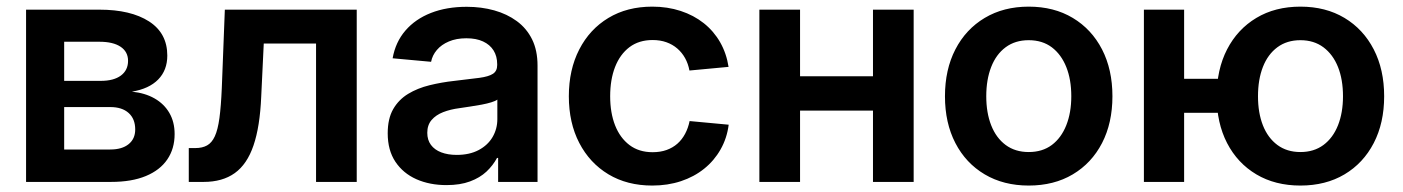

<svg xmlns="http://www.w3.org/2000/svg" viewBox="-20 -559 4310 590"><path d="M60.1 0V-529.3H285.6Q381.8 -529.3 438 -493.2Q494.1 -457 494.1 -388.2Q494.1 -343.3 466.1 -314.7Q438 -286.1 385.3 -277.3Q425.3 -273.4 454.8 -256.6Q484.4 -239.7 500.5 -211.9Q516.6 -184.1 516.6 -147Q516.6 -102.1 494.1 -69.1Q471.7 -36.1 428.2 -18.1Q384.8 0 321.3 0ZM177.2 -99.6H318.8Q355 -99.6 375.2 -116Q395.5 -132.3 395.5 -161.1Q395.5 -193.8 375.2 -211.9Q355 -230 318.8 -230H177.2ZM177.2 -310.5H289.6Q329.6 -310.5 351.6 -326.9Q373.5 -343.3 373.5 -372.1Q373.5 -399.9 350.6 -415.3Q327.6 -430.7 285.6 -430.7H177.2Z M560.1 0V-104H580.6Q601.6 -104 616.2 -112.1Q630.9 -120.1 640.1 -140.1Q649.4 -160.2 654.3 -196.3Q659.2 -232.4 661.6 -289.1L670.9 -529.3H1076.2V0H951.2V-425.3H790.5L782.7 -262.2Q778.8 -169.9 759 -112.1Q739.3 -54.2 701.4 -27.1Q663.6 0 606 0Z M1352.1 9.8Q1300.3 9.8 1259.5 -8.3Q1218.8 -26.4 1195.1 -61.8Q1171.4 -97.2 1171.4 -149.4Q1171.4 -194.3 1188.2 -223.6Q1205.1 -252.9 1234.1 -270.5Q1263.2 -288.1 1300 -297.1Q1336.9 -306.2 1376.5 -310.5Q1424.3 -315.9 1453.1 -319.8Q1481.9 -323.7 1494.9 -332.3Q1507.8 -340.8 1507.8 -358.9V-361.8Q1507.8 -386.2 1496.6 -404.1Q1485.4 -421.9 1464.4 -431.6Q1443.4 -441.4 1413.1 -441.4Q1382.3 -441.4 1359.4 -431.6Q1336.4 -421.9 1322.5 -405.5Q1308.6 -389.2 1304.7 -369.1L1186.5 -379.9Q1195.3 -429.7 1225.8 -465.1Q1256.3 -500.5 1304.4 -519.3Q1352.5 -538.1 1414.1 -538.1Q1459.5 -538.1 1498.8 -527.1Q1538.1 -516.1 1568.1 -494.1Q1598.1 -472.2 1615 -438.2Q1631.8 -404.3 1631.8 -357.4V0H1510.7V-73.7H1507.3Q1495.1 -50.8 1474.9 -31.7Q1454.6 -12.7 1424.3 -1.5Q1394 9.8 1352.1 9.8ZM1383.3 -83Q1422.9 -83 1450.9 -97.9Q1479 -112.8 1493.7 -137.9Q1508.3 -163.1 1508.3 -192.9V-252.9Q1502.4 -248.5 1489.7 -244.6Q1477.1 -240.7 1460.2 -237.5Q1443.4 -234.4 1425.5 -231.7Q1407.7 -229 1391.6 -226.6Q1364.3 -223.1 1341.8 -214.4Q1319.3 -205.6 1306.2 -190.2Q1293 -174.8 1293 -150.9Q1293 -128.9 1304.2 -113.8Q1315.4 -98.6 1335.9 -90.8Q1356.4 -83 1383.3 -83Z M1984.4 11.2Q1907.2 11.2 1849.6 -23.4Q1792 -58.1 1760 -119.9Q1728 -181.6 1728 -263.2Q1728 -344.7 1760 -407Q1792 -469.2 1849.6 -503.9Q1907.2 -538.6 1984.4 -538.6Q2031.2 -538.6 2071.5 -525.4Q2111.8 -512.2 2142.6 -487.8Q2173.3 -463.4 2192.9 -429.2Q2212.4 -395 2218.8 -353.5L2098.6 -342.3Q2094.7 -363.3 2085.2 -380.4Q2075.7 -397.5 2061.3 -409.9Q2046.9 -422.4 2027.8 -429.2Q2008.8 -436 1985.4 -436Q1943.4 -436 1914.3 -414.1Q1885.3 -392.1 1870.1 -353.3Q1855 -314.5 1855 -263.2Q1855 -212.4 1870.1 -173.8Q1885.3 -135.3 1914.3 -113.3Q1943.4 -91.3 1985.4 -91.3Q2009.3 -91.3 2028.3 -98.1Q2047.4 -105 2061.5 -117.4Q2075.7 -129.9 2085.2 -147.7Q2094.7 -165.5 2099.1 -187L2219.2 -175.8Q2213.9 -134.3 2194.3 -99.9Q2174.8 -65.4 2143.8 -40.5Q2112.8 -15.6 2072.3 -2.2Q2031.7 11.2 1984.4 11.2Z M2695.3 -324.7V-219.2H2404.8V-324.7ZM2438.5 -529.3V0H2313.5V-529.3ZM2787.6 -529.3V0H2662.6V-529.3Z M3141.1 11.2Q3064 11.2 3005.9 -23.2Q2947.8 -57.6 2915.8 -119.4Q2883.8 -181.2 2883.8 -263.2Q2883.8 -345.2 2915.8 -407.2Q2947.8 -469.2 3005.9 -503.9Q3064 -538.6 3141.1 -538.6Q3218.8 -538.6 3276.6 -503.9Q3334.5 -469.2 3366.5 -407.2Q3398.4 -345.2 3398.4 -263.2Q3398.4 -181.2 3366.5 -119.4Q3334.5 -57.6 3276.6 -23.2Q3218.8 11.2 3141.1 11.2ZM3141.1 -91.8Q3183.1 -91.8 3212.2 -113.5Q3241.2 -135.3 3256.6 -174.1Q3272 -212.9 3272 -263.2Q3272 -314.5 3256.6 -353Q3241.2 -391.6 3212.2 -413.6Q3183.1 -435.5 3141.1 -435.5Q3099.6 -435.5 3070.3 -413.8Q3041 -392.1 3025.9 -353.3Q3010.7 -314.5 3010.7 -263.2Q3010.7 -212.4 3025.9 -173.8Q3041 -135.3 3070.3 -113.5Q3099.6 -91.8 3141.1 -91.8Z M3495.1 0V-529.3H3618.7V0ZM3585.4 -212.4V-316.9H3764.6V-212.4ZM3976.1 11.2Q3898.4 11.2 3840.6 -23.2Q3782.7 -57.6 3750.7 -119.4Q3718.8 -181.2 3718.8 -263.2Q3718.8 -345.2 3750.7 -407.2Q3782.7 -469.2 3840.6 -503.9Q3898.4 -538.6 3976.1 -538.6Q4053.7 -538.6 4111.6 -503.9Q4169.4 -469.2 4201.4 -407.2Q4233.4 -345.2 4233.4 -263.2Q4233.4 -181.2 4201.4 -119.4Q4169.4 -57.6 4111.6 -23.2Q4053.7 11.2 3976.1 11.2ZM3976.1 -91.8Q4017.6 -91.8 4046.9 -113.5Q4076.2 -135.3 4091.6 -174.1Q4106.9 -212.9 4106.9 -263.2Q4106.9 -314.5 4091.6 -353Q4076.2 -391.6 4046.9 -413.6Q4017.6 -435.5 3976.1 -435.5Q3934.6 -435.5 3905.3 -413.8Q3876 -392.1 3860.8 -353.3Q3845.7 -314.5 3845.7 -263.2Q3845.7 -212.4 3860.8 -173.8Q3876 -135.3 3905.3 -113.5Q3934.6 -91.8 3976.1 -91.8Z"/></svg>

Font: Inter 24pt SemiBold
Style: Regular
Weight: 600
Designer: Rasmus Andersson
Foundry: rsms
Version: Version 4.001;git-66647c0bb